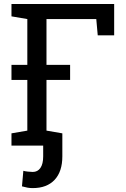

<svg xmlns="http://www.w3.org/2000/svg" viewBox="-20 -731 634 964"><path d="M37.6 0V-61.5L117.2 -75.2V-635.3L37.6 -648.9V-710.9H553.2V-553.7H470.7L463.4 -635.3H213.4V-75.2L293 -61.5V0ZM37.6 -329.6V-405.3H332V-329.6ZM144.5 213.4Q130.4 213.4 118.2 211.2Q106 209 90.3 204.6L97.2 126.5Q104 128.9 119.6 130.6Q135.3 132.3 144.5 132.3Q168.9 132.3 182.9 112.3Q196.8 92.3 196.8 54.2V-34.2H293V54.2Q293 130.4 254.2 171.9Q215.3 213.4 144.5 213.4Z"/></svg>

Font: Roboto Slab LO
Style: Regular
Weight: 400
Designer: Google
Version: Version 2.000